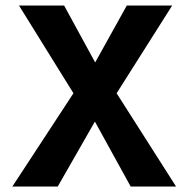

<svg xmlns="http://www.w3.org/2000/svg" viewBox="-20 -699 664 698"><path d="M441 -679 326 -472 213 -679H49L247 -360L25 -21H190L325 -257L455 -21H620L404 -360L606 -679Z"/></svg>

Font: SpinnyJost
Style: Regular
Weight: 600
Version: Version 3.710